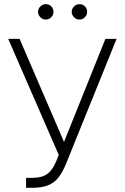

<svg xmlns="http://www.w3.org/2000/svg" viewBox="-20 -894 601 924"><path d="M105.5 -38.1H135.7Q182.1 -38.1 207.8 -57.1Q233.4 -76.2 251 -119.1L262.7 -148.4L19.5 -707H74.2L288.1 -210.9L487.3 -707H541L296.9 -103.5Q280.3 -64 261.5 -39.8Q242.7 -15.6 212.6 -2.9Q182.6 9.8 136.7 9.8H105.5ZM163.1 -836.9Q163.1 -852.1 174.3 -863Q185.5 -874 200.2 -874Q216.3 -874 226.8 -863.3Q237.3 -852.5 237.3 -836.9Q237.3 -821.8 226.6 -810.8Q215.8 -799.8 200.2 -799.8Q185.5 -799.8 174.3 -811Q163.1 -822.3 163.1 -836.9ZM325.2 -836.9Q325.2 -852.1 336.4 -863Q347.7 -874 362.3 -874Q377.9 -874 388.7 -863.3Q399.4 -852.5 399.4 -836.9Q399.4 -822.3 388.4 -811Q377.4 -799.8 362.3 -799.8Q347.7 -799.8 336.4 -811Q325.2 -822.3 325.2 -836.9Z"/></svg>

Font: Pretendard Std ExtraLight
Style: Regular
Weight: 200
Designer: Base glyphs from Inter by Rasmus Andersson; Hangeul glyphs from Noto Sans CJK(Source Han Sans) by Jang Soo-young and Kan
Foundry: Kil Hyung-jin
Version: Version 1.309